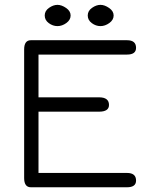

<svg xmlns="http://www.w3.org/2000/svg" viewBox="-20 -791 643 811"><path d="M259.3 -757.3Q278.3 -744.1 278.3 -725.6Q278.3 -707 260.3 -693.8Q242.2 -680.7 222.7 -680.7Q203.1 -680.7 186 -693.4Q168.9 -706.1 168.9 -725.6Q168.9 -745.1 187 -757.8Q205.1 -770.5 222.7 -770.5Q240.2 -770.5 259.3 -757.3ZM440.9 -757.3Q460 -744.1 460 -725.6Q460 -707 441.9 -693.8Q423.8 -680.7 404.3 -680.7Q384.8 -680.7 367.7 -693.4Q350.6 -706.1 350.6 -725.6Q350.6 -745.1 368.7 -757.8Q386.7 -770.5 404.3 -770.5Q421.9 -770.5 440.9 -757.3ZM142.6 -319.3V-60.5H516.6Q554.7 -60.5 554.7 -28.3Q554.7 0 516.6 0H110.4Q82 0 82 -39.1V-582Q82 -621.1 110.4 -621.1H516.6Q554.7 -621.1 554.7 -588.9Q554.7 -560.5 516.6 -560.5H142.6V-379.9H398.4Q440.4 -379.9 440.4 -347.7Q440.4 -319.3 398.4 -319.3Z"/></svg>

Font: Jura
Style: Medium
Weight: 500
Version: Version 2.6.1